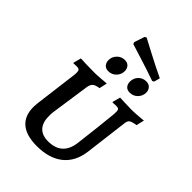

<svg xmlns="http://www.w3.org/2000/svg" viewBox="-245 -939 1050 1050"><g transform="rotate(45 280.0 -413.5)"><path d="M239 -830 249 -836Q268 -826 331.5 -792.5Q395 -759 458 -729L449 -695L439 -689Q371 -713 306 -733Q241 -753 223 -759L219 -770ZM189 -601Q189 -627 207.5 -646Q226 -665 252 -665Q273 -665 284 -652.5Q295 -640 295 -621Q295 -595 276.5 -576Q258 -557 231 -557Q211 -557 200 -569.5Q189 -582 189 -601ZM355 -601Q355 -628 373 -646.5Q391 -665 418 -665Q438 -665 449.5 -652.5Q461 -640 461 -621Q461 -595 442.5 -576Q424 -557 397 -557Q376 -557 365.5 -569.5Q355 -582 355 -601ZM175 -154Q175 -105 199 -79Q223 -53 269 -53Q378 -53 391 -164Q399 -225 407.5 -303Q416 -381 419 -412Q421 -438 417 -446Q413 -454 398 -454L368 -453L367 -456L379 -501Q389 -501 415.5 -499.5Q442 -498 469 -498Q493 -498 522 -500.5Q551 -503 560 -504L549 -458Q517 -453 507 -445.5Q497 -438 495 -417L464 -168Q453 -82 396.5 -36.5Q340 9 244 9Q163 9 121.5 -26Q80 -61 80 -129V-137Q80 -146 82 -160L114 -412Q115 -418 115 -428Q115 -443 110 -448.5Q105 -454 91 -454L65 -453L64 -456L76 -501Q87 -500 117.5 -499Q148 -498 181 -498Q202 -498 232.5 -500.5Q263 -503 273 -504L263 -458Q236 -454 225 -445Q214 -436 210 -415L177 -188Q175 -176 175 -154Z"/></g></svg>

Font: Alegreya SC Medium
Style: Italic
Weight: 500
Italic angle: -7°
Designer: Juan Pablo del Peral
Foundry: Huerta Tipografica
Version: Version 2.007; ttfautohint (v1.6)